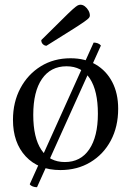

<svg xmlns="http://www.w3.org/2000/svg" viewBox="-20 -709 557 814"><path d="M236 12Q143 12 89 -46Q35 -104 35 -201Q35 -276 66.5 -335Q98 -394 153 -428Q208 -462 279 -462Q341 -462 386 -435.5Q431 -409 456 -361Q481 -313 481 -248Q481 -172 450 -113.5Q419 -55 363.5 -21.5Q308 12 236 12ZM255 -22Q322 -22 358.5 -76Q395 -130 395 -227Q395 -324 361 -376Q327 -428 262 -428Q195 -428 158 -374.5Q121 -321 121 -222Q121 -125 155.5 -73.5Q190 -22 255 -22ZM136.9 84.7Q127.8 84.7 119.1 81.6Q110.3 78.4 106.1 72.1L377 -528.5Q386.1 -528.5 394.5 -525.4Q402.9 -522.2 407.8 -515.9ZM177 -515Q169 -515 162 -521.5Q155 -528 155 -539Q210 -593 241 -624Q272 -655 287 -668.5Q302 -682 308.5 -685.5Q315 -689 321 -689Q331 -689 340 -682Q349 -675 355 -664.5Q361 -654 361 -643Q361 -638 357 -633Q353 -628 336 -616Q319 -604 281.5 -580.5Q244 -557 177 -515Z"/></svg>

Font: Petrona
Style: Regular
Weight: 400
Designer: Ringo R. Seeber
Foundry: Ringo R. Seeber
Version: Version 2.001; ttfautohint (v1.8.3)